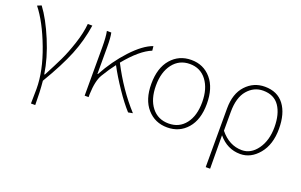

<svg xmlns="http://www.w3.org/2000/svg" viewBox="-87 -911 2321 1479"><g transform="rotate(20 1073.5 -171.0)"><path d="M226.6 198.2Q228.5 147.5 228.5 78.1Q228.5 -68.4 161.1 -246.6Q93.8 -424.8 12.7 -526.4L45.9 -540Q110.4 -454.1 168.9 -314Q227.5 -173.8 246.1 -47.9H251Q300.8 -142.6 331.5 -206.5Q362.3 -270.5 392.1 -360.8Q421.9 -451.2 428.7 -527.3H465.8Q446.3 -397.5 397.9 -278.8Q349.6 -160.2 252.9 2Q261.7 91.8 261.7 198.2Z M990.2 0 953.1 6.8Q901.4 -49.8 841.8 -138.2Q782.2 -226.6 741.2 -303.7Q703.1 -254.9 663.1 -188.5Q630.9 -135.7 627 -24.4V0H594.7V-396.5Q594.7 -481.4 585 -527.3H621.1Q629.9 -490.2 629.9 -409.2V-191.4H633.8Q701.2 -316.4 792.5 -414.6Q883.8 -512.7 961.9 -540L965.8 -503.9Q873 -466.8 762.7 -332Q859.4 -143.6 990.2 0Z M1045.9 -261.7Q1045.9 -392.6 1109.9 -466.3Q1173.8 -540 1274.4 -540Q1375 -540 1438 -466.3Q1501 -392.6 1501 -261.7Q1501 -132.8 1438 -60.1Q1375 12.7 1274.4 12.7Q1173.8 12.7 1109.9 -60.1Q1045.9 -132.8 1045.9 -261.7ZM1274.4 -19.5Q1361.3 -19.5 1412.1 -85Q1462.9 -150.4 1462.9 -261.7Q1462.9 -372.1 1412.1 -439.5Q1361.3 -506.8 1274.4 -506.8Q1187.5 -506.8 1135.7 -439.5Q1084 -372.1 1084 -261.7Q1084 -150.4 1135.3 -85Q1186.5 -19.5 1274.4 -19.5Z M1659.2 198.2V-283.2Q1659.2 -404.3 1722.2 -472.2Q1785.2 -540 1877 -540Q1980.5 -540 2034.7 -468.3Q2088.9 -396.5 2088.9 -271.5Q2088.9 -142.6 2024.4 -64.9Q1960 12.7 1873 12.7Q1766.6 12.7 1693.4 -75.2Q1695.3 31.2 1695.3 198.2ZM1875 -19.5Q1949.2 -19.5 2000.5 -90.8Q2051.8 -162.1 2051.8 -271.5Q2051.8 -378.9 2008.3 -442.9Q1964.8 -506.8 1875 -506.8Q1799.8 -506.8 1747.6 -446.3Q1695.3 -385.7 1695.3 -267.6V-113.3Q1771.5 -19.5 1875 -19.5Z"/></g></svg>

Font: Bpmf Zihi Sans ExtraLight
Style: ExtraLight
Weight: 250
Foundry: But Ko
Version: Version 1.320